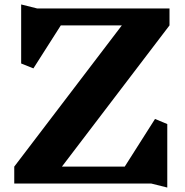

<svg xmlns="http://www.w3.org/2000/svg" viewBox="-20 -824 830 862"><path d="M540 -76 676 -290 731 -267V18L659 0H44V-76L527 -710H253L130 -517L75 -539V-804L147 -786H741V-710L258 -76Z"/></svg>

Font: Inknut Antiqua
Style: Bold
Weight: 700
Designer: Claus Eggers Sørensen
Foundry: Claus Eggers Sørensen
Version: Version 1.003; ttfautohint (v1.8.2) -l 8 -r 50 -G 200 -x 14 